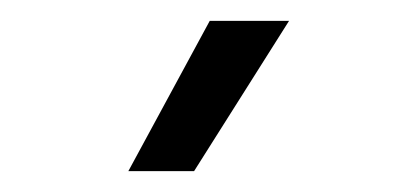

<svg xmlns="http://www.w3.org/2000/svg" viewBox="-20 -804 400 184"><path d="M181 -784H257L166 -640H103Z"/></svg>

Font: Trafiko Sans Variable
Style: Regular
Weight: 400
Designer: Gumpita Rahayu / Trafiko
Foundry: Tokotype / Trafiko
Version: Version 0.001;FEAKit 1.0